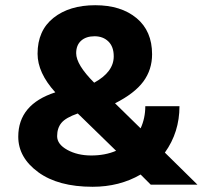

<svg xmlns="http://www.w3.org/2000/svg" viewBox="-20 -708 782 736"><path d="M425 -130Q294 -258 288 -263.5Q282 -269 278 -273Q232 -257 215.5 -237Q199 -217 199 -186Q199 -155 238 -133.5Q277 -112 330 -112Q383 -112 425 -130ZM335 8Q203 8 126.5 -48Q50 -104 50 -184Q50 -308 192 -354Q124 -429 124 -502Q124 -591 185 -639.5Q246 -688 345 -688Q444 -688 503.5 -638.5Q563 -589 563 -500Q563 -441 529.5 -395.5Q496 -350 421 -312L519 -216Q537 -255 537 -301H668Q668 -201 612 -123L737 0H558L519 -39Q438 8 335 8ZM272 -504Q272 -460 341 -391Q416 -432 416 -492Q416 -529 395.5 -549Q375 -569 342.5 -569Q310 -569 291 -552Q272 -535 272 -504Z"/></svg>

Font: Hind Mysuru
Style: Bold
Weight: 700
Designer: Manushi Parikh, Hitesh Malaviya
Foundry: Indian Type Foundry
Version: Version 0.703;PS 1.0;hotconv 1.0.86;makeotf.lib2.5.63406